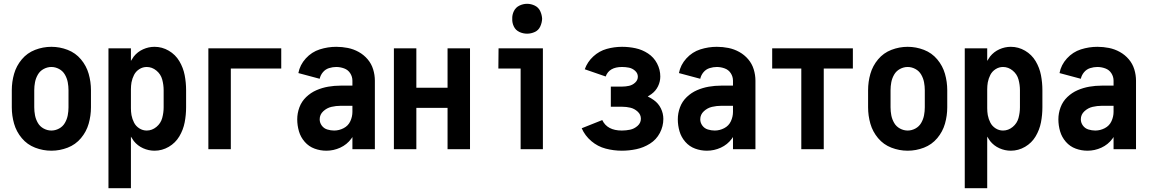

<svg xmlns="http://www.w3.org/2000/svg" viewBox="-20 -784 6040 1009"><path d="M250 8Q206 8 164.5 -8Q123 -24 94.5 -58Q66 -92 54 -134Q42 -176 42 -220V-310Q42 -354 54 -396Q66 -438 94.5 -472Q123 -506 164.5 -522Q206 -538 250 -538Q294 -538 335.5 -522Q377 -506 405.5 -472Q434 -438 446 -396Q458 -354 458 -310V-220Q458 -176 446 -134Q434 -92 405.5 -58Q377 -24 335.5 -8Q294 8 250 8ZM250 -98Q271 -98 290.5 -108.5Q310 -119 321 -138Q332 -157 336 -178Q340 -199 340 -220V-310Q340 -331 336 -352Q332 -373 321 -392Q310 -411 290.5 -421.5Q271 -432 250 -432Q229 -432 209.5 -421.5Q190 -411 179 -392Q168 -373 164 -352Q160 -331 160 -310V-220Q160 -199 164 -178Q168 -157 179 -138Q190 -119 209.5 -108.5Q229 -98 250 -98Z M550 205V-530H668V-464Q675 -476 683 -487Q703 -512 732 -525Q761 -538 792 -538Q832 -538 867 -517.5Q902 -497 922.5 -462.5Q943 -428 950.5 -389Q958 -350 958 -310V-220Q958 -180 950.5 -141Q943 -102 922.5 -67.5Q902 -33 867 -12.5Q832 8 792 8Q761 8 732 -5Q703 -18 683 -43Q675 -54 668 -66V205ZM751 -98Q779 -98 802 -117Q825 -136 832.5 -164Q840 -192 840 -220V-310Q840 -338 832.5 -366Q825 -394 802 -413Q779 -432 751 -432Q730 -432 712 -420.5Q694 -409 684.5 -390.5Q675 -372 671 -351Q668 -333 668 -315V-215Q668 -197 671 -179Q675 -158 684.5 -139.5Q694 -121 712 -109.5Q730 -98 751 -98Z M1075 0V-530H1458V-424H1193V0Z M1695 8Q1663 8 1633 -3Q1603 -14 1581.5 -38.5Q1560 -63 1551 -94Q1542 -125 1542 -157Q1542 -189 1553.5 -220Q1565 -251 1589 -274Q1613 -297 1643 -310Q1673 -323 1705 -328.5Q1737 -334 1770 -334H1832V-360Q1832 -381 1820.5 -399Q1809 -417 1788.5 -424.5Q1768 -432 1747 -432Q1728 -432 1709 -426Q1690 -420 1677 -404.5Q1664 -389 1660 -370L1548 -400Q1556 -443 1587 -477Q1618 -511 1660.5 -524.5Q1703 -538 1747 -538Q1778 -538 1808 -532Q1838 -526 1865 -511Q1892 -496 1912 -472.5Q1932 -449 1941 -419.5Q1950 -390 1950 -360V0H1832V-64L1826 -55Q1803 -24 1768 -8Q1733 8 1695 8ZM1736 -98Q1762 -98 1786 -110.5Q1810 -123 1821 -147Q1832 -171 1832 -196V-228H1770Q1746 -228 1722 -222.5Q1698 -217 1679 -199.5Q1660 -182 1660 -157Q1660 -139 1671 -124Q1682 -109 1700 -103.5Q1718 -98 1736 -98Z M2050 0V-530H2168V-323H2332V-530H2450V0H2332V-217H2168V0Z M2716 0V-424H2599L2600 -530H2833V0ZM2750 -607Q2729 -607 2709.5 -616Q2690 -625 2680.5 -644.5Q2671 -664 2672 -685Q2671 -706 2680.5 -725.5Q2690 -745 2709.5 -754.5Q2729 -764 2750 -764Q2771 -764 2790.5 -754.5Q2810 -745 2819 -725.5Q2828 -706 2829 -685Q2828 -664 2819 -644.5Q2810 -625 2790.5 -616Q2771 -607 2750 -607Z M3248 8Q3205 8 3163 -3Q3121 -14 3087.5 -42.5Q3054 -71 3037 -110L3145 -153Q3171 -98 3248 -98Q3270 -98 3291.5 -102.5Q3313 -107 3330.5 -122.5Q3348 -138 3348 -160Q3348 -182 3331 -197.5Q3314 -213 3293 -218Q3272 -223 3250 -223H3190V-329H3250Q3268 -329 3286 -333Q3304 -337 3318 -350Q3332 -363 3332 -381Q3332 -399 3317.5 -412Q3303 -425 3285 -428.5Q3267 -432 3249 -432Q3181 -432 3163 -382L3053 -420Q3067 -459 3098 -487.5Q3129 -516 3168.5 -527Q3208 -538 3249 -538Q3285 -538 3320 -530.5Q3355 -523 3385.5 -503Q3416 -483 3433 -450.5Q3450 -418 3450 -382Q3450 -355 3438 -330.5Q3426 -306 3404 -290Q3394 -283 3384 -277Q3401 -269 3416 -258Q3440 -241 3453 -214.5Q3466 -188 3466 -159Q3466 -120 3447.5 -85Q3429 -50 3395.5 -29Q3362 -8 3324 0Q3286 8 3248 8Z M3695 8Q3663 8 3633 -3Q3603 -14 3581.5 -38.5Q3560 -63 3551 -94Q3542 -125 3542 -157Q3542 -189 3553.5 -220Q3565 -251 3589 -274Q3613 -297 3643 -310Q3673 -323 3705 -328.5Q3737 -334 3770 -334H3832V-360Q3832 -381 3820.5 -399Q3809 -417 3788.5 -424.5Q3768 -432 3747 -432Q3728 -432 3709 -426Q3690 -420 3677 -404.5Q3664 -389 3660 -370L3548 -400Q3556 -443 3587 -477Q3618 -511 3660.5 -524.5Q3703 -538 3747 -538Q3778 -538 3808 -532Q3838 -526 3865 -511Q3892 -496 3912 -472.5Q3932 -449 3941 -419.5Q3950 -390 3950 -360V0H3832V-64L3826 -55Q3803 -24 3768 -8Q3733 8 3695 8ZM3736 -98Q3762 -98 3786 -110.5Q3810 -123 3821 -147Q3832 -171 3832 -196V-228H3770Q3746 -228 3722 -222.5Q3698 -217 3679 -199.5Q3660 -182 3660 -157Q3660 -139 3671 -124Q3682 -109 3700 -103.5Q3718 -98 3736 -98Z M4191 0V-424H4038V-530H4462V-424H4309V0Z M4750 8Q4706 8 4664.5 -8Q4623 -24 4594.5 -58Q4566 -92 4554 -134Q4542 -176 4542 -220V-310Q4542 -354 4554 -396Q4566 -438 4594.5 -472Q4623 -506 4664.5 -522Q4706 -538 4750 -538Q4794 -538 4835.5 -522Q4877 -506 4905.5 -472Q4934 -438 4946 -396Q4958 -354 4958 -310V-220Q4958 -176 4946 -134Q4934 -92 4905.5 -58Q4877 -24 4835.5 -8Q4794 8 4750 8ZM4750 -98Q4771 -98 4790.5 -108.5Q4810 -119 4821 -138Q4832 -157 4836 -178Q4840 -199 4840 -220V-310Q4840 -331 4836 -352Q4832 -373 4821 -392Q4810 -411 4790.5 -421.5Q4771 -432 4750 -432Q4729 -432 4709.5 -421.5Q4690 -411 4679 -392Q4668 -373 4664 -352Q4660 -331 4660 -310V-220Q4660 -199 4664 -178Q4668 -157 4679 -138Q4690 -119 4709.5 -108.5Q4729 -98 4750 -98Z M5050 205V-530H5168V-464Q5175 -476 5183 -487Q5203 -512 5232 -525Q5261 -538 5292 -538Q5332 -538 5367 -517.5Q5402 -497 5422.5 -462.5Q5443 -428 5450.5 -389Q5458 -350 5458 -310V-220Q5458 -180 5450.5 -141Q5443 -102 5422.5 -67.5Q5402 -33 5367 -12.5Q5332 8 5292 8Q5261 8 5232 -5Q5203 -18 5183 -43Q5175 -54 5168 -66V205ZM5251 -98Q5279 -98 5302 -117Q5325 -136 5332.5 -164Q5340 -192 5340 -220V-310Q5340 -338 5332.5 -366Q5325 -394 5302 -413Q5279 -432 5251 -432Q5230 -432 5212 -420.5Q5194 -409 5184.5 -390.5Q5175 -372 5171 -351Q5168 -333 5168 -315V-215Q5168 -197 5171 -179Q5175 -158 5184.5 -139.5Q5194 -121 5212 -109.5Q5230 -98 5251 -98Z M5695 8Q5663 8 5633 -3Q5603 -14 5581.5 -38.5Q5560 -63 5551 -94Q5542 -125 5542 -157Q5542 -189 5553.5 -220Q5565 -251 5589 -274Q5613 -297 5643 -310Q5673 -323 5705 -328.5Q5737 -334 5770 -334H5832V-360Q5832 -381 5820.5 -399Q5809 -417 5788.5 -424.5Q5768 -432 5747 -432Q5728 -432 5709 -426Q5690 -420 5677 -404.5Q5664 -389 5660 -370L5548 -400Q5556 -443 5587 -477Q5618 -511 5660.5 -524.5Q5703 -538 5747 -538Q5778 -538 5808 -532Q5838 -526 5865 -511Q5892 -496 5912 -472.5Q5932 -449 5941 -419.5Q5950 -390 5950 -360V0H5832V-64L5826 -55Q5803 -24 5768 -8Q5733 8 5695 8ZM5736 -98Q5762 -98 5786 -110.5Q5810 -123 5821 -147Q5832 -171 5832 -196V-228H5770Q5746 -228 5722 -222.5Q5698 -217 5679 -199.5Q5660 -182 5660 -157Q5660 -139 5671 -124Q5682 -109 5700 -103.5Q5718 -98 5736 -98Z"/></svg>

Font: Iosevka SS01
Style: Bold
Weight: 700
Monospace: yes
Designer: Belleve Invis
Foundry: Belleve Invis
Version: 2.3.3; ttfautohint (v1.8.3)